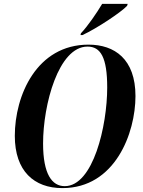

<svg xmlns="http://www.w3.org/2000/svg" viewBox="-20 -954 732 985"><path d="M395 -783 393 -774H403C478 -809 601 -891 632 -924L635 -934H504C476 -887 431 -821 395 -783ZM300 11C571 11 675 -272 675 -461C675 -651 568 -725 434 -725C168 -725 56 -464 56 -257C56 -76 155 11 300 11ZM312 1C247 1 201 -60 201 -218C201 -417 280 -715 429 -715C496 -715 530 -660 530 -505C530 -308 458 1 312 1Z"/></svg>

Font: Noto Serif Display Condensed
Style: Bold Italic
Weight: 700
Width: 3
Italic angle: -12°
Designer: Monotype Design Team
Foundry: Monotype Imaging Inc.
Version: Version 2.009